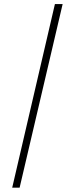

<svg xmlns="http://www.w3.org/2000/svg" viewBox="-20 -749 358 922"><path d="M280.8 -729.5 74.2 152.3H38.6L243.7 -729.5Z"/></svg>

Font: Scheherazade New
Style: Regular
Weight: 400
Designer: SIL International
Foundry: SIL International
Version: Version 4.000